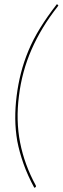

<svg xmlns="http://www.w3.org/2000/svg" viewBox="-20 -772 297 912"><path d="M143 120Q111 61 91.5 5.5Q72 -50 62 -102Q53 -155 52.5 -207.5Q52 -260 59 -316Q66 -372 79.5 -425Q93 -478 115 -531Q137 -584 170.5 -638.5Q204 -693 250 -752L255 -749Q256 -748 256.5 -747.5Q257 -747 257 -746Q256 -745 254 -741Q176 -642 130 -537Q84 -432 70 -316Q55 -200 75.5 -95Q96 10 150 109Q151 113 151 114Q151 115 150 115.5Q149 116 149 117Z"/></svg>

Font: Aleo Thin
Style: Italic
Weight: 250
Italic angle: -7°
Designer: Alessio Laiso
Foundry: Alessio Laiso
Version: Version 2.001;gftools[0.9.29]